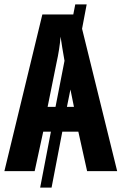

<svg xmlns="http://www.w3.org/2000/svg" viewBox="-20 -780 554 875"><path d="M197 -293 237 -491Q252 -558 256 -613Q263 -565 274 -503L233 -293ZM317 -293H285L301 -372ZM337 -180 377 0H514L354 -649L375 -760H323L314 -714H173L0 0H138L177 -180H212L163 75H215L264 -180Z"/></svg>

Font: Noto Sans UI Condensed
Style: Bold
Weight: 700
Width: 3
Designer: Monotype Design Team
Foundry: Monotype Imaging Inc.
Version: 1.001